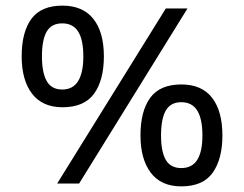

<svg xmlns="http://www.w3.org/2000/svg" viewBox="-20 -652 868 682"><path d="M569 -622H646L261 0H183ZM202 -271Q131 -271 94 -319Q57 -367 57 -452Q57 -538 91.5 -585Q126 -632 202 -632Q274 -632 311.5 -585Q349 -538 349 -452Q349 -367 314 -319Q279 -271 202 -271ZM201 -334Q239 -334 257.5 -364Q276 -394 276 -452Q276 -511 257.5 -540Q239 -569 201 -569Q163 -569 146 -540Q129 -511 129 -452Q129 -394 146 -364Q163 -334 201 -334ZM624 10Q552 10 515.5 -38.5Q479 -87 479 -171Q479 -257 513.5 -304.5Q548 -352 624 -352Q697 -352 733.5 -304.5Q770 -257 770 -171Q770 -87 735.5 -38.5Q701 10 624 10ZM624 -55Q662 -55 680.5 -84Q699 -113 699 -171Q699 -230 680.5 -259.5Q662 -289 624 -289Q586 -289 569 -259.5Q552 -230 552 -171Q552 -113 569 -84Q586 -55 624 -55Z"/></svg>

Font: utamil15
Style: Book
Weight: 400
Designer: Jelle Bosma - Monotype Design Team
Foundry: Monotype Imaging Inc.
Version: Version 2.003